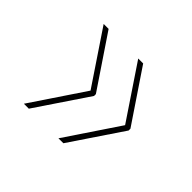

<svg xmlns="http://www.w3.org/2000/svg" viewBox="-104 -667 742 742"><g transform="rotate(45 266.5 -296.0)"><path d="M306.8 -514.2 450.3 -301.1V-291.2L306.8 -78.1H279.8L426.1 -296.2L279.8 -514.2ZM90.9 -514.2H117.9L261.4 -301.1V-291.2L117.9 -78.1H90.9L237.2 -296.2Z"/></g></svg>

Font: Inter P Thin
Style: Regular
Weight: 100
Designer: Rasmus Andersson
Foundry: rsms
Version: Version 3.018;git-588b23468